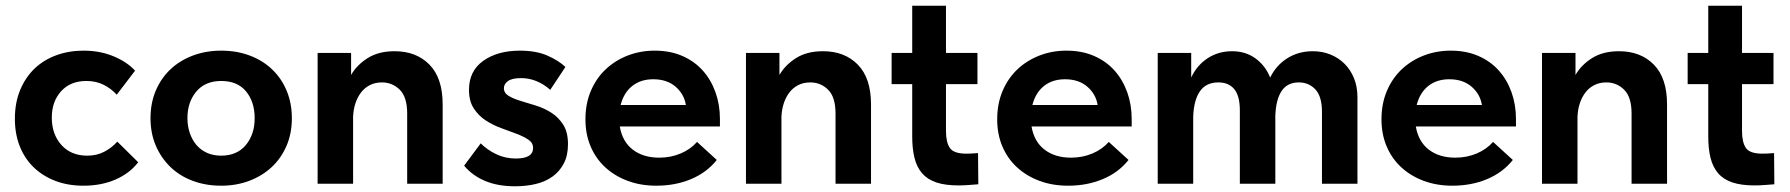

<svg xmlns="http://www.w3.org/2000/svg" viewBox="-20 -642 6254 671"><path d="M272 7Q217 7 173 -10Q129 -27 97.5 -57.5Q66 -88 49 -131Q32 -174 32 -227Q32 -283 50.5 -327.5Q69 -372 101 -402.5Q133 -433 177 -449Q221 -465 272 -465Q330 -465 377.5 -445Q425 -425 452 -395L388 -311Q368 -333 341.5 -346Q315 -359 282 -359Q226 -359 193.5 -323Q161 -287 161 -231Q161 -173 194.5 -135.5Q228 -98 285 -98Q318 -98 344 -111.5Q370 -125 390 -147L463 -75Q433 -36 383.5 -14.5Q334 7 272 7Z M753 7Q699 7 653.5 -10Q608 -27 575.5 -58.5Q543 -90 524.5 -133Q506 -176 506 -229Q506 -282 524.5 -325.5Q543 -369 576 -400Q609 -431 654.5 -448Q700 -465 753 -465Q807 -465 852.5 -448Q898 -431 931 -399.5Q964 -368 982 -324.5Q1000 -281 1000 -229Q1000 -175 981 -131.5Q962 -88 929 -57.5Q896 -27 851 -10Q806 7 753 7ZM753 -98Q808 -98 839 -135Q870 -172 870 -229Q870 -286 840 -322.5Q810 -359 753 -359Q697 -359 666 -322Q635 -285 635 -229Q635 -202 643 -178Q651 -154 666 -136Q681 -118 703 -108Q725 -98 753 -98Z M1403 -245Q1403 -303 1377 -328.5Q1351 -354 1315 -354Q1291 -354 1272.5 -344.5Q1254 -335 1241.5 -318.5Q1229 -302 1222 -280.5Q1215 -259 1214 -234V0H1090V-457H1207V-380Q1227 -415 1265 -439Q1303 -463 1359 -463Q1435 -463 1481 -416Q1527 -369 1527 -277V0H1403V-245Z M1780 9Q1719 9 1674.5 -10Q1630 -29 1602 -63L1660 -141Q1683 -118 1714.5 -103Q1746 -88 1783 -88Q1843 -88 1843 -125Q1843 -143 1826.5 -154Q1810 -165 1785 -174.5Q1760 -184 1731 -194.5Q1702 -205 1677 -221.5Q1652 -238 1635.5 -263.5Q1619 -289 1619 -328Q1619 -394 1669 -429.5Q1719 -465 1797 -465Q1854 -465 1893.5 -447.5Q1933 -430 1956 -408L1903 -328Q1882 -347 1856 -358Q1830 -369 1801 -369Q1769 -369 1755 -358.5Q1741 -348 1741 -334Q1741 -317 1757.5 -307Q1774 -297 1799 -289.5Q1824 -282 1853 -273Q1882 -264 1907 -248Q1932 -232 1948.5 -206Q1965 -180 1965 -138Q1965 -99 1950.5 -71Q1936 -43 1911 -25Q1886 -7 1852.5 1Q1819 9 1780 9Z M2274 7Q2219 7 2173.5 -10Q2128 -27 2095 -57.5Q2062 -88 2044 -130.5Q2026 -173 2026 -225Q2026 -280 2045 -324.5Q2064 -369 2097 -400Q2130 -431 2174 -448Q2218 -465 2268 -465Q2322 -465 2364.5 -446.5Q2407 -428 2436 -395.5Q2465 -363 2480.5 -319.5Q2496 -276 2496 -226V-200H2146Q2155 -147 2191.5 -119Q2228 -91 2284 -91Q2324 -91 2358.5 -105.5Q2393 -120 2416 -146L2485 -83Q2450 -39 2395 -16Q2340 7 2274 7ZM2263 -365Q2219 -365 2189.5 -341.5Q2160 -318 2149 -275H2377Q2371 -313 2341 -339Q2311 -365 2263 -365Z M2900 -245Q2900 -303 2874 -328.5Q2848 -354 2812 -354Q2788 -354 2769.5 -344.5Q2751 -335 2738.5 -318.5Q2726 -302 2719 -280.5Q2712 -259 2711 -234V0H2587V-457H2704V-380Q2724 -415 2762 -439Q2800 -463 2856 -463Q2932 -463 2978 -416Q3024 -369 3024 -277V0H2900V-245Z M3096 -457H3168V-622H3286V-457H3396V-348H3286V-184Q3286 -145 3299.5 -125Q3313 -105 3357 -105Q3365 -105 3376 -105.5Q3387 -106 3398 -107L3399 2Q3385 3 3366.5 4.5Q3348 6 3330 6Q3283 6 3252 -4.5Q3221 -15 3202.5 -36.5Q3184 -58 3176 -90Q3168 -122 3168 -165V-348H3096Z M3713 7Q3658 7 3612.5 -10Q3567 -27 3534 -57.5Q3501 -88 3483 -130.5Q3465 -173 3465 -225Q3465 -280 3484 -324.5Q3503 -369 3536 -400Q3569 -431 3613 -448Q3657 -465 3707 -465Q3761 -465 3803.5 -446.5Q3846 -428 3875 -395.5Q3904 -363 3919.5 -319.5Q3935 -276 3935 -226V-200H3585Q3594 -147 3630.5 -119Q3667 -91 3723 -91Q3763 -91 3797.5 -105.5Q3832 -120 3855 -146L3924 -83Q3889 -39 3834 -16Q3779 7 3713 7ZM3702 -365Q3658 -365 3628.5 -341.5Q3599 -318 3588 -275H3816Q3810 -313 3780 -339Q3750 -365 3702 -365Z M4313 -256Q4313 -307 4293.5 -330.5Q4274 -354 4238 -354Q4195 -354 4173.5 -323Q4152 -292 4150 -234V0H4026V-457H4143V-371Q4163 -414 4200.5 -438.5Q4238 -463 4286 -463Q4333 -463 4367.5 -438Q4402 -413 4419 -371Q4440 -414 4479 -438.5Q4518 -463 4568 -463Q4601 -463 4629.5 -451.5Q4658 -440 4679 -419Q4700 -398 4712 -368.5Q4724 -339 4724 -302V0H4600V-251Q4600 -305 4577 -329.5Q4554 -354 4519 -354Q4479 -354 4459 -324Q4439 -294 4437 -237V0H4313V-256Z M5056 7Q5001 7 4955.5 -10Q4910 -27 4877 -57.5Q4844 -88 4826 -130.5Q4808 -173 4808 -225Q4808 -280 4827 -324.5Q4846 -369 4879 -400Q4912 -431 4956 -448Q5000 -465 5050 -465Q5104 -465 5146.5 -446.5Q5189 -428 5218 -395.5Q5247 -363 5262.5 -319.5Q5278 -276 5278 -226V-200H4928Q4937 -147 4973.5 -119Q5010 -91 5066 -91Q5106 -91 5140.5 -105.5Q5175 -120 5198 -146L5267 -83Q5232 -39 5177 -16Q5122 7 5056 7ZM5045 -365Q5001 -365 4971.5 -341.5Q4942 -318 4931 -275H5159Q5153 -313 5123 -339Q5093 -365 5045 -365Z M5682 -245Q5682 -303 5656 -328.5Q5630 -354 5594 -354Q5570 -354 5551.5 -344.5Q5533 -335 5520.5 -318.5Q5508 -302 5501 -280.5Q5494 -259 5493 -234V0H5369V-457H5486V-380Q5506 -415 5544 -439Q5582 -463 5638 -463Q5714 -463 5760 -416Q5806 -369 5806 -277V0H5682V-245Z M5878 -457H5950V-622H6068V-457H6178V-348H6068V-184Q6068 -145 6081.5 -125Q6095 -105 6139 -105Q6147 -105 6158 -105.5Q6169 -106 6180 -107L6181 2Q6167 3 6148.5 4.5Q6130 6 6112 6Q6065 6 6034 -4.5Q6003 -15 5984.5 -36.5Q5966 -58 5958 -90Q5950 -122 5950 -165V-348H5878Z"/></svg>

Font: Tilda Sans Bold
Style: Regular
Weight: 700
Designer: ParaType Ltd
Foundry: ParaType Ltd
Version: Version 1.009